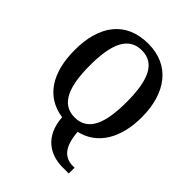

<svg xmlns="http://www.w3.org/2000/svg" viewBox="-262 -867 1242 1242"><g transform="rotate(45 359.0 -246.0)"><path d="M531 233H589V180H574C508 180 449 144 439 2C586 -32 666 -167 666 -358C666 -580 556 -725 360 -725C152 -725 51 -580 51 -359C51 -157 133 -18 301 6C313 176 424 233 531 233ZM359 -50C237 -50 191 -164 191 -358C191 -552 237 -665 360 -665C483 -665 527 -552 527 -358C527 -164 483 -50 359 -50Z"/></g></svg>

Font: Noto Serif Devanagari SemiCondensed SemiBold
Style: Regular
Weight: 600
Width: 4
Designer: Universal Thirst, Indian Type Foundry and the Monotype Design Team
Foundry: Monotype Imaging Inc.
Version: Version 2.004